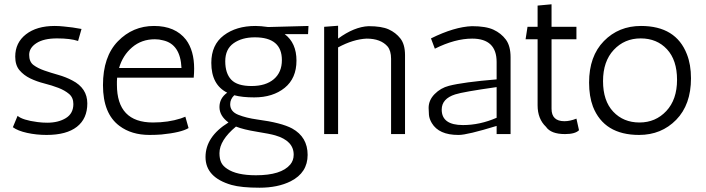

<svg xmlns="http://www.w3.org/2000/svg" viewBox="-20 -625 3291 895"><path d="M344 -434Q308 -446 246 -446Q184 -446 150 -424Q116 -402 116 -369.5Q116 -337 136 -322Q156 -307 186 -296.5Q216 -286 251.5 -276Q287 -266 317 -250Q387 -214 387 -143Q387 -72 338.5 -34Q290 4 197 4Q150 4 106.5 -5.5Q63 -15 40 -32L62 -85Q85 -65 155 -56Q177 -53 200 -53Q252 -53 287 -74.5Q322 -96 322 -140Q322 -170 302 -187Q282 -204 252 -215.5Q222 -227 186.5 -236Q151 -245 121 -259.5Q91 -274 71 -297.5Q51 -321 51 -361Q51 -426 101 -465Q151 -504 235 -504Q256 -504 278 -501.5Q300 -499 318 -497L360 -490Z M525 -230Q525 -54 693 -54Q764 -54 823 -73Q838 -78 844 -81L859 -28Q824 -7 732 2Q706 4 677 4Q593 4 537 -38Q460 -95 460 -228Q460 -361 529.5 -432.5Q599 -504 698 -504Q797 -504 847 -440Q885 -389 885 -305Q885 -285 883 -263H526Q525 -255 525 -246ZM702 -442Q640 -442 596 -404.5Q552 -367 535 -308H826Q821 -419 740 -437Q722 -442 702 -442Z M1039 -193Q965 -230 965 -332Q965 -416 1023 -460Q1081 -504 1171 -504Q1195 -504 1230 -499L1418 -504L1416 -466H1307Q1362 -425 1362 -342.5Q1362 -260 1307 -215.5Q1252 -171 1165 -171Q1109 -171 1072 -181Q1053 -163 1053 -139Q1053 -105 1090.5 -90Q1128 -75 1179 -68Q1292 -53 1342 -26Q1414 14 1414 97Q1414 180 1335 220Q1275 250 1190 250Q1105 250 1059 237Q938 202 938 107Q938 12 1045 -54Q1003 -85 1003 -126Q1003 -167 1039 -193ZM1349 96Q1349 31 1263 6Q1239 -1 1177 -11Q1115 -21 1080 -35Q1003 29 1003 89Q1003 115 1011 132Q1019 149 1039 162Q1083 192 1173 192Q1291 192 1333 142Q1349 123 1349 96ZM1294 -345Q1294 -451 1168 -451Q1108 -451 1069 -423.5Q1030 -396 1030 -339.5Q1030 -283 1058 -253.5Q1086 -224 1152.5 -224Q1219 -224 1256.5 -256Q1294 -288 1294 -345Z M1556 -445Q1631 -500 1698 -503Q1759 -503 1792 -488Q1825 -473 1846.5 -445.5Q1868 -418 1868 -368V0H1803V-351Q1803 -388 1787 -408Q1755 -445 1689 -445Q1626 -442 1556 -404V0H1491V-500L1556 -505Z M1989 -446Q2098 -500 2180 -503Q2245 -503 2280.5 -486.5Q2316 -470 2338 -440.5Q2360 -411 2360 -358V0H2295V-38Q2158 4 2119 4Q2117 4 2116 4Q2026 4 1993 -51Q1981 -71 1979.5 -90Q1978 -109 1978 -122Q1978 -158 2006 -186.5Q2034 -215 2073 -225Q2139 -242 2295 -255V-336Q2295 -445 2181 -445Q2101 -445 2007 -398ZM2039 -114Q2039 -42 2138 -42Q2217 -42 2295 -76V-219Q2139 -197 2102 -185Q2039 -165 2039 -114Z M2679 -18Q2661 0 2614 0Q2548 0 2525 -34Q2486 -71 2486 -134V-442H2430L2439 -500H2486V-599L2551 -605V-500H2667V-442H2551V-118Q2551 -60 2611 -60Q2637 -60 2667 -72Z M2744 -128Q2726 -176 2726 -240Q2726 -363 2795 -433.5Q2864 -504 2968 -504Q3131 -504 3182 -372Q3201 -324 3201 -260Q3201 -137 3132 -66.5Q3063 4 2959 4Q2796 4 2744 -128ZM2791 -247Q2791 -155 2838.5 -104.5Q2886 -54 2961 -54Q3036 -54 3086 -107.5Q3136 -161 3136 -253Q3136 -345 3089 -395.5Q3042 -446 2966.5 -446Q2891 -446 2841 -392.5Q2791 -339 2791 -247Z"/></svg>

Font: Antic
Style: Regular
Weight: 400
Designer: Santiago Orozco
Foundry: Typemade
Version: Version 1.0012